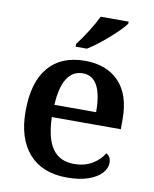

<svg xmlns="http://www.w3.org/2000/svg" viewBox="-86 -831 727 907"><g transform="rotate(10 277.0 -378.0)"><path d="M51 -265Q51 -404 112 -476Q173 -548 287 -548Q391 -548 450 -486.5Q509 -425 509 -308V-259H178Q181 -156 216 -107.5Q251 -59 319 -59Q368 -59 405 -80.5Q442 -102 461 -135Q472 -130 478 -119Q484 -108 484 -93Q484 -67 463 -43.5Q442 -20 400 -5Q358 10 297 10Q179 10 115 -62Q51 -134 51 -265ZM380 -318Q380 -488 287 -488Q238 -488 211 -444.5Q184 -401 180 -318ZM231 -619Q255 -650 281.5 -692Q308 -734 323 -766H457V-756Q438 -729 383 -680.5Q328 -632 285 -606H231Z"/></g></svg>

Font: Noto Serif SemiBold
Style: Regular
Weight: 600
Designer: Monotype Design Team
Foundry: Monotype Imaging Inc.
Version: Version 1.001